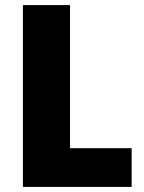

<svg xmlns="http://www.w3.org/2000/svg" viewBox="-20 -734 566 754"><path d="M70 0H497V-152H255V-714H70Z"/></svg>

Font: Noto Sans Khmer SemiCondensed Black
Style: Regular
Weight: 900
Width: 4
Designer: Danh Hong and the Monotype Design Team
Foundry: Monotype Imaging Inc.
Version: Version 2.004